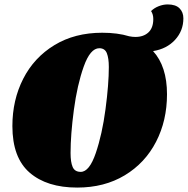

<svg xmlns="http://www.w3.org/2000/svg" viewBox="-20 -828 849 868"><path d="M672 -597Q735 -528 735 -402Q735 -283 685.5 -187Q636 -91 544 -35.5Q452 20 329 20Q192 20 114 -47.5Q36 -115 36 -258Q36 -376 85 -472Q134 -568 226 -624Q318 -680 442 -680Q512 -680 564 -664Q579 -661 592 -661Q629 -661 651 -681.5Q673 -702 673 -742Q673 -763 663 -778Q677 -792 697.5 -800Q718 -808 738 -808Q774 -808 791.5 -790.5Q809 -773 809 -745Q809 -689 771.5 -648Q734 -607 672 -597ZM472 -525Q472 -565 463 -587.5Q454 -610 429 -610Q388 -610 358.5 -527Q329 -444 314 -331.5Q299 -219 299 -136Q299 -95 308.5 -73Q318 -51 345 -51Q384 -51 413 -136Q442 -221 457 -334.5Q472 -448 472 -525Z"/></svg>

Font: Sansita Black Italic
Style: Regular
Weight: 900
Italic angle: -11°
Designer: Pablo Cosgaya
Foundry: Omnibus-Type
Version: Version 1.006